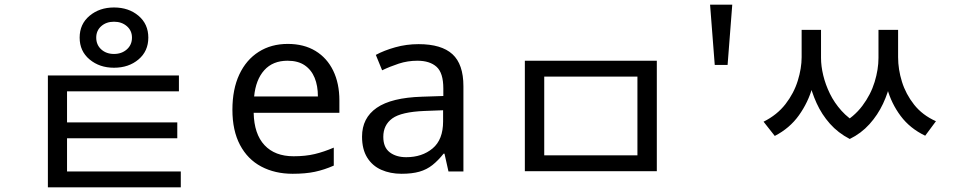

<svg xmlns="http://www.w3.org/2000/svg" viewBox="-20 -734 4110 822"><path d="M468 -702Q531 -702 573 -666.5Q615 -631 615 -573Q615 -515 573 -479.5Q531 -444 468 -444Q406 -444 363.5 -479.5Q321 -515 321 -573Q321 -631 363.5 -666.5Q406 -702 468 -702ZM468 -641Q435 -641 413.5 -622Q392 -603 392 -573Q392 -542 413.5 -522.5Q435 -503 468 -503Q501 -503 523 -522.5Q545 -542 545 -573Q545 -603 523 -622Q501 -641 468 -641ZM185 -411H746V-343H267V35H185ZM185 0H754V68H185ZM204 -210H739V-142H204Z M1212 -546Q1281 -546 1330.5 -516Q1380 -486 1406.5 -431.5Q1433 -377 1433 -304V-251H1066Q1068 -160 1112.5 -112.5Q1157 -65 1237 -65Q1288 -65 1327.5 -74.5Q1367 -84 1409 -102V-25Q1368 -7 1328 1.5Q1288 10 1233 10Q1157 10 1098.5 -21Q1040 -52 1007.5 -113.5Q975 -175 975 -264Q975 -352 1004.5 -415Q1034 -478 1087.5 -512Q1141 -546 1212 -546ZM1211 -474Q1148 -474 1111.5 -433.5Q1075 -393 1068 -321H1341Q1341 -367 1327 -401Q1313 -435 1284.5 -454.5Q1256 -474 1211 -474Z M1772 -545Q1870 -545 1917 -502Q1964 -459 1964 -365V0H1900L1883 -76H1879Q1856 -47 1831.5 -27.5Q1807 -8 1775.5 1Q1744 10 1699 10Q1651 10 1612.5 -7Q1574 -24 1552 -59.5Q1530 -95 1530 -149Q1530 -229 1593 -272.5Q1656 -316 1787 -320L1878 -323V-355Q1878 -422 1849 -448Q1820 -474 1767 -474Q1725 -474 1687 -461.5Q1649 -449 1616 -433L1589 -499Q1624 -518 1672 -531.5Q1720 -545 1772 -545ZM1798 -259Q1698 -255 1659.5 -227Q1621 -199 1621 -148Q1621 -103 1648.5 -82Q1676 -61 1719 -61Q1787 -61 1832 -98.5Q1877 -136 1877 -214V-262Z M2227 -474H2792V-1H2227ZM2709 -406H2310V-69H2709Z M3115 -714 3095 -456H3040L3020 -714Z M3412 -606H3477V-489Q3477 -427 3458.5 -361.5Q3440 -296 3400.5 -240.5Q3361 -185 3297 -152L3249 -213Q3307 -242 3343 -288.5Q3379 -335 3395.5 -388.5Q3412 -442 3412 -489ZM3433 -606H3495V-486Q3495 -451 3504.5 -411.5Q3514 -372 3533 -333Q3552 -294 3582.5 -260Q3613 -226 3655 -203L3618 -139Q3568 -165 3533 -204.5Q3498 -244 3476 -292.5Q3454 -341 3443.5 -390.5Q3433 -440 3433 -486ZM3741 -606H3804V-486Q3804 -439 3793.5 -388.5Q3783 -338 3760.5 -290Q3738 -242 3702.5 -202.5Q3667 -163 3618 -139L3580 -203Q3636 -233 3672 -281Q3708 -329 3724.5 -383Q3741 -437 3741 -486ZM3760 -606H3825V-489Q3825 -437 3841.5 -384Q3858 -331 3893.5 -286Q3929 -241 3987 -215L3941 -153Q3876 -184 3836 -237.5Q3796 -291 3778 -356.5Q3760 -422 3760 -489Z"/></svg>

Font: korean115
Style: Regular
Weight: 400
Designer: Monotype Design Team
Foundry: Monotype Imaging Inc.
Version: Version 2.013